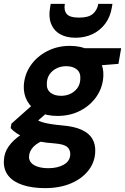

<svg xmlns="http://www.w3.org/2000/svg" viewBox="-47 -745 646 992"><path d="M186 227Q120 227 71 211Q22 195 -3.5 163.5Q-29 132 -27 86Q-26 45 -2 11Q22 -23 63.5 -50Q105 -77 163 -97L199 -27Q149 -11 126.5 12.5Q104 36 103 63Q102 83 114.5 96.5Q127 110 150 117Q173 124 203 124Q251 124 283 105.5Q315 87 316 53Q317 30 301 15Q285 0 236 -4Q190 -7 153 -14.5Q116 -22 87.5 -32.5Q59 -43 39 -56.5Q19 -70 8 -83L12 -106L139 -219L225 -188L82 -63L134 -132Q144 -125 155 -120Q166 -115 181.5 -111Q197 -107 219.5 -103.5Q242 -100 274 -97Q336 -92 374.5 -74.5Q413 -57 430 -28Q447 1 445 40Q443 93 410 135.5Q377 178 319.5 202.5Q262 227 186 227ZM250 -146Q193 -146 153.5 -166.5Q114 -187 94 -222.5Q74 -258 76 -302Q79 -359 110.5 -405.5Q142 -452 195.5 -480Q249 -508 314 -508Q371 -508 410.5 -487Q450 -466 469.5 -431Q489 -396 487 -352Q484 -294 452.5 -247.5Q421 -201 368.5 -173.5Q316 -146 250 -146ZM268 -250Q310 -250 338.5 -274.5Q367 -299 368 -338Q370 -370 349.5 -386.5Q329 -403 296 -403Q254 -403 225 -378.5Q196 -354 195 -314Q193 -283 213.5 -266.5Q234 -250 268 -250ZM377 -400 372 -496H579L565 -415ZM343 -550Q295 -550 262.5 -569Q230 -588 216.5 -623.5Q203 -659 212 -707L215 -725H288Q282 -692 297.5 -673Q313 -654 362 -654Q410 -654 432.5 -673Q455 -692 461 -725H534L531 -707Q523 -658 497 -623Q471 -588 431.5 -569Q392 -550 343 -550Z"/></svg>

Font: DM Sans 28pt ExtraBold
Style: Italic
Weight: 800
Italic angle: -10°
Version: Version 4.004;gftools[0.9.30]